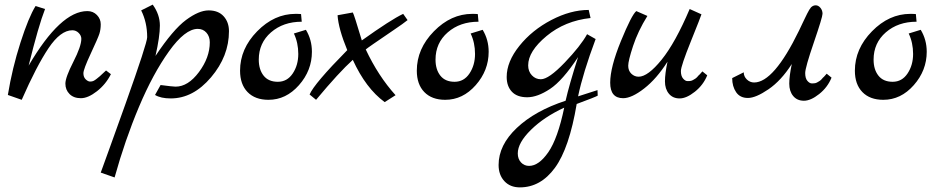

<svg xmlns="http://www.w3.org/2000/svg" viewBox="-20 -426 4051 831"><path d="M439 -121 460 -105Q438 -61 399.5 -31Q361 -1 330 -1Q299 -1 281 -19Q263 -37 263 -64Q263 -91 297.5 -158.5Q332 -226 332 -258Q332 -272 320.5 -283.5Q309 -295 293 -295Q242 -295 190 -217.5Q138 -140 74 6L14 -15Q33 -131 68.5 -241.5Q104 -352 134 -400L175 -387Q147 -316 104 -142Q242 -378 358 -378Q383 -378 399.5 -361Q416 -344 416 -321Q416 -298 410 -279.5Q404 -261 372.5 -193.5Q341 -126 341 -109Q341 -92 351 -82.5Q361 -73 370 -73Q379 -73 385 -76Q391 -79 398.5 -85Q406 -91 412 -96Q418 -101 426.5 -109.5Q435 -118 439 -121Z M971 -291Q971 -183 893.5 -91.5Q816 0 719 0Q676 0 651 -15L675 -58Q728 -51 740 -51Q794 -51 841 -114Q888 -177 888 -243Q888 -268 873.5 -284.5Q859 -301 836 -301Q781 -301 711.5 -204Q642 -107 581.5 36.5Q521 180 476 342L416 321Q418 315 453.5 217.5Q489 120 523 24Q617 -240 617 -265Q617 -329 591 -381L641 -406Q672 -363 672 -315.5Q672 -268 653 -184Q729 -298 785 -339.5Q841 -381 883 -381Q925 -381 948 -355.5Q971 -330 971 -291Z M1304 -297Q1330 -254 1330 -202Q1330 -121 1274 -57.5Q1218 6 1142 6Q1084 6 1051.5 -27.5Q1019 -61 1019 -120Q1019 -215 1093 -290.5Q1167 -366 1259 -366Q1276 -366 1283 -365L1286 -332Q1206 -332 1153 -286Q1100 -240 1100 -168Q1100 -125 1121 -98.5Q1142 -72 1182.5 -72Q1223 -72 1247 -108Q1271 -144 1271 -192.5Q1271 -241 1252 -281Z M1507 -167Q1448 -114 1348 6L1320 -17Q1339 -63 1483 -209Q1445 -301 1441 -360L1507 -372Q1512 -365 1546 -251Q1672 -341 1725 -366L1744 -339Q1727 -325 1684 -296Q1569 -218 1563 -212Q1617 -97 1692 -14L1645 16Q1563 -44 1507 -167Z M2069 -297Q2095 -254 2095 -202Q2095 -121 2039 -57.5Q1983 6 1907 6Q1849 6 1816.5 -27.5Q1784 -61 1784 -120Q1784 -215 1858 -290.5Q1932 -366 2024 -366Q2041 -366 2048 -365L2051 -332Q1971 -332 1918 -286Q1865 -240 1865 -168Q1865 -125 1886 -98.5Q1907 -72 1947.5 -72Q1988 -72 2012 -108Q2036 -144 2036 -192.5Q2036 -241 2017 -281Z M2566 -36 2567 -12Q2557 -6 2476 24Q2444 215 2382 300Q2320 385 2230 385Q2188 385 2163 358Q2138 331 2138 288Q2138 202 2217 127.5Q2296 53 2428 10Q2443 -57 2482 -179Q2415 -77 2360.5 -41Q2306 -5 2262 -5Q2218 -5 2195.5 -29Q2173 -53 2173 -93Q2173 -159 2228 -227.5Q2283 -296 2366.5 -339.5Q2450 -383 2528 -383L2536 -348Q2425 -336 2345.5 -270Q2266 -204 2266 -143Q2266 -117 2282 -100Q2298 -83 2321 -83Q2355 -83 2424 -155Q2493 -227 2521 -278L2558 -257Q2503 -110 2482 -9ZM2422 40Q2335 80 2278 136Q2221 192 2221 238Q2221 262 2235 277Q2249 292 2270 292Q2312 292 2353 233Q2394 174 2422 40Z M3020 -117 3041 -100Q3024 -58 2987.5 -29Q2951 0 2921.5 0Q2892 0 2875 -20.5Q2858 -41 2858 -74Q2858 -107 2869 -159Q2822 -85 2768 -43Q2714 -1 2677 -1Q2621 -1 2621 -68Q2621 -135 2667.5 -248.5Q2714 -362 2734 -378L2782 -357Q2741 -291 2720 -227Q2699 -163 2699 -141.5Q2699 -120 2712.5 -107Q2726 -94 2744 -94Q2784 -94 2843.5 -167.5Q2903 -241 2965 -387L3016 -364Q3014 -356 2970.5 -248Q2927 -140 2927 -118.5Q2927 -97 2936.5 -86Q2946 -75 2955.5 -75Q2965 -75 2970 -76Q2975 -77 2980 -80Q2985 -83 2988.5 -85Q2992 -87 2997 -92L3004 -100Q3007 -102 3012.5 -108.5Q3018 -115 3020 -117Z M3149 -88 3199 -113Q3199 -95 3212.5 -82Q3226 -69 3244 -69Q3329 -69 3438 -293Q3444 -306 3452 -322.5Q3460 -339 3464 -347.5Q3468 -356 3473.5 -367Q3479 -378 3482.5 -383.5Q3486 -389 3490 -394Q3499 -403 3510.5 -403Q3522 -403 3531 -392Q3540 -381 3540 -366.5Q3540 -352 3502.5 -242.5Q3465 -133 3465 -110Q3465 -87 3474.5 -76Q3484 -65 3493.5 -65Q3503 -65 3508 -66Q3513 -67 3518 -70Q3523 -73 3526.5 -75Q3530 -77 3535 -82L3542 -90Q3545 -92 3550.5 -98.5Q3556 -105 3558 -107L3579 -90Q3562 -48 3525.5 -19Q3489 10 3459.5 10Q3430 10 3413 -10.5Q3396 -31 3396 -64Q3396 -97 3407 -149Q3361 -77 3306 -39.5Q3251 -2 3217 -2Q3183 -2 3166 -27Q3149 -52 3149 -88Z M3965 -297Q3991 -254 3991 -202Q3991 -121 3935 -57.5Q3879 6 3803 6Q3745 6 3712.5 -27.5Q3680 -61 3680 -120Q3680 -215 3754 -290.5Q3828 -366 3920 -366Q3937 -366 3944 -365L3947 -332Q3867 -332 3814 -286Q3761 -240 3761 -168Q3761 -125 3782 -98.5Q3803 -72 3843.5 -72Q3884 -72 3908 -108Q3932 -144 3932 -192.5Q3932 -241 3913 -281Z"/></svg>

Font: Marck Script
Style: Regular
Weight: 400
Designer: Denis Masharov, Marck Fogel
Foundry: Denis Masharov
Version: Version 1.002